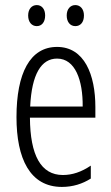

<svg xmlns="http://www.w3.org/2000/svg" viewBox="-20 -727 439 757"><path d="M91 -666C91 -640 105 -624 125 -624C144 -624 158 -639 158 -666C158 -692 144 -707 125 -707C105 -707 91 -691 91 -666ZM243 -666C243 -640 257 -624 277 -624C297 -624 311 -639 311 -666C311 -692 296 -707 277 -707C258 -707 243 -692 243 -666ZM205 -542C98 -542 45 -438 45 -265C45 -102 98 10 224 10C267 10 305 -2 338 -23V-74C301 -49 265 -37 228 -37C141 -37 99 -115 98 -263H356V-305C356 -432 313 -542 205 -542ZM205 -496C277 -496 307 -410 306 -307H99C105 -435 143 -496 205 -496Z"/></svg>

Font: Noto Sans Thai Looped ExtraCondensed Light
Style: Regular
Weight: 300
Width: 2
Designer: Sasikarn Vongin, Ben Mitchell
Foundry: The Fontpad Ltd
Version: Version 1.001